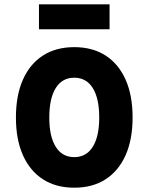

<svg xmlns="http://www.w3.org/2000/svg" viewBox="-20 -853 690 892"><path d="M325 19Q240 19 179.5 -20Q119 -59 86.5 -132Q54 -205 54 -307Q54 -410 86.5 -483Q119 -556 179.5 -595Q240 -634 325 -634Q410 -634 470.5 -595Q531 -556 563.5 -483Q596 -410 596 -307Q596 -205 563.5 -132Q531 -59 470.5 -20Q410 19 325 19ZM325 -123Q381 -123 411 -171Q441 -219 441 -307Q441 -396 411 -444Q381 -492 325 -492Q269 -492 239 -444Q209 -396 209 -307Q209 -219 239 -171Q269 -123 325 -123ZM161 -717V-833H489V-717Z"/></svg>

Font: Martian Mono SemiCondensed
Style: Bold
Weight: 700
Width: 4
Designer: Roman Shamin
Foundry: Evil Martians
Version: Version 1.000